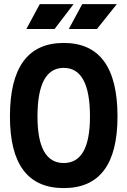

<svg xmlns="http://www.w3.org/2000/svg" viewBox="-20 -914 626 943"><path d="M293 9.8Q28.8 9.8 28.8 -341.8Q28.8 -703.1 293 -703.1Q557.1 -703.1 557.1 -341.8Q557.1 9.8 293 9.8ZM293 -113.3Q421.9 -113.3 421.9 -341.8Q421.9 -580.6 293 -580.6Q164.1 -580.6 164.1 -341.8Q164.1 -113.3 293 -113.3ZM317.9 -771.5 383.8 -893.6H553.7L456.1 -771.5ZM109.4 -771.5 175.3 -893.6H341.3L248 -771.5Z"/></svg>

Font: Cascadia Mono
Style: Regular
Weight: 400
Monospace: yes
Designer: Aaron Bell
Foundry: Saja Typeworks
Version: Version 2102.003